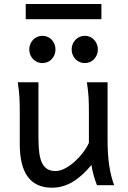

<svg xmlns="http://www.w3.org/2000/svg" viewBox="-20 -896 619 929"><path d="M449.2 0Q445.8 -8.3 441.9 -19.5Q438 -30.8 434.3 -43.5Q430.7 -56.2 427.5 -70.1Q424.3 -84 422.4 -97.7Q377.9 -43.5 330.8 -15.6Q283.7 12.2 231.9 12.2Q75.7 12.2 75.7 -197.8V-341.8Q75.7 -365.2 75.4 -384.3Q75.2 -403.3 74.2 -421.1Q73.2 -439 71.3 -457.5Q69.3 -476.1 65.9 -498H166V-227.1Q166 -185.5 170.2 -155.5Q174.3 -125.5 184.1 -106.2Q193.8 -86.9 209.7 -77.6Q225.6 -68.4 249 -68.4Q270.5 -68.4 294.9 -81.3Q319.3 -94.2 341.6 -114.3Q363.8 -134.3 382.1 -158.4Q400.4 -182.6 410.2 -205.1V-341.8Q410.2 -365.7 409.9 -385Q409.7 -404.3 408.7 -421.9Q407.7 -439.5 405.8 -457.5Q403.8 -475.6 400.4 -498H500.5V-219.7Q500.5 -148.4 508.5 -95Q516.6 -41.5 532.2 0ZM121.6 -656.7Q121.6 -670.4 126.5 -682.4Q131.3 -694.3 139.9 -703.4Q148.4 -712.4 159.9 -717.5Q171.4 -722.7 185.1 -722.7Q198.7 -722.7 210.4 -717.5Q222.2 -712.4 230.5 -703.4Q238.8 -694.3 243.7 -682.4Q248.5 -670.4 248.5 -656.7Q248.5 -643.1 243.7 -631.1Q238.8 -619.1 230.5 -610.1Q222.2 -601.1 210.4 -595.9Q198.7 -590.8 185.1 -590.8Q171.4 -590.8 159.9 -595.9Q148.4 -601.1 139.9 -610.1Q131.3 -619.1 126.5 -631.1Q121.6 -643.1 121.6 -656.7ZM326.7 -656.7Q326.7 -670.4 331.5 -682.4Q336.4 -694.3 345 -703.4Q353.5 -712.4 365 -717.5Q376.5 -722.7 390.1 -722.7Q403.8 -722.7 415.5 -717.5Q427.2 -712.4 435.5 -703.4Q443.8 -694.3 448.7 -682.4Q453.6 -670.4 453.6 -656.7Q453.6 -643.1 448.7 -631.1Q443.8 -619.1 435.5 -610.1Q427.2 -601.1 415.5 -595.9Q403.8 -590.8 390.1 -590.8Q376.5 -590.8 365 -595.9Q353.5 -601.1 345 -610.1Q336.4 -619.1 331.5 -631.1Q326.7 -643.1 326.7 -656.7ZM104.5 -876.5H470.7V-803.2H104.5Z"/></svg>

Font: Andika Afr
Style: Regular
Weight: 400
Designer: Victor Gaultney, Annie Olsen, Julie Remington, Don Collingsworth, Eric Hays, Becca Hirsbrunner
Foundry: SIL International
Version: Version 5.000